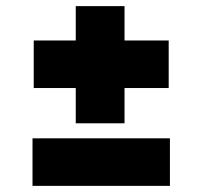

<svg xmlns="http://www.w3.org/2000/svg" viewBox="-20 -607 660 626"><path d="M227 -205V-320H90V-475H227V-587H386V-475H530V-320H386V-205ZM86 -1V-156H534V-1Z"/></svg>

Font: Literata Variable Black
Style: Regular
Weight: 900
Designer: Latin by Veronika Burian and Jose Scaglione. Greek by Irene Vlachou. Cyrillic by Vera Evstafieva.
Foundry: TypeTogether
Version: Version 3.021